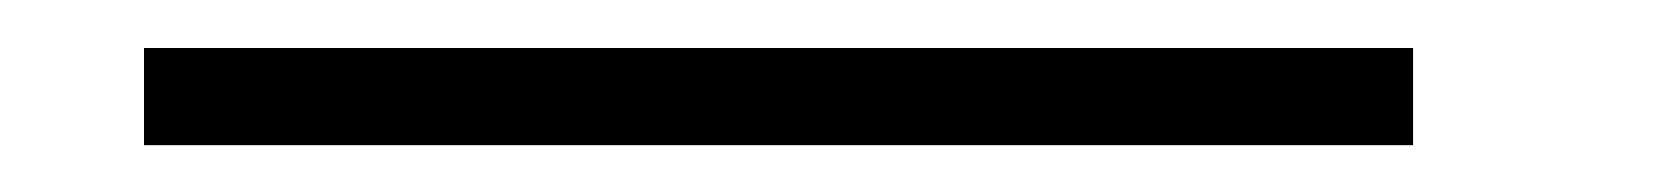

<svg xmlns="http://www.w3.org/2000/svg" viewBox="-20 -812 707 82"><path d="M583.5 -791.5V-750H41.5V-791.5Z"/></svg>

Font: Gputeks
Style: Bold
Weight: 600
Width: 8
Version: Version 0.9